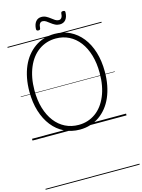

<svg xmlns="http://www.w3.org/2000/svg" viewBox="-247 -1432 1575 2130"><g transform="rotate(-15 540.0 -367.5)"><path d="M542 19Q444 19 364 -20.5Q284 -60 227 -132.5Q170 -205 138.5 -306Q107 -407 107 -531Q107 -614 121 -686.5Q135 -759 161.5 -820Q188 -881 226.5 -929Q265 -977 313.5 -1011Q362 -1045 419.5 -1062.5Q477 -1080 541 -1080Q638 -1080 717 -1041Q796 -1002 853.5 -929.5Q911 -857 942 -756Q973 -655 973 -531Q973 -449 959 -376Q945 -303 918.5 -241.5Q892 -180 853.5 -132Q815 -84 767 -50.5Q719 -17 662.5 1Q606 19 542 19ZM542 -35Q596 -35 645 -50.5Q694 -66 736 -96Q778 -126 810.5 -169Q843 -212 866.5 -267.5Q890 -323 902 -389Q914 -455 914 -531Q914 -645 887 -736.5Q860 -828 810.5 -893Q761 -958 692.5 -992.5Q624 -1027 542 -1027Q486 -1027 437 -1011.5Q388 -996 345.5 -966Q303 -936 270 -893Q237 -850 213.5 -794.5Q190 -739 177.5 -673Q165 -607 165 -531Q165 -417 192.5 -325.5Q220 -234 270 -169Q320 -104 389 -69.5Q458 -35 542 -35ZM380 -1163Q357 -1163 357 -1184Q359 -1238 383.5 -1268.5Q408 -1299 449 -1299Q479 -1299 503.5 -1286Q528 -1273 548.5 -1256.5Q569 -1240 588.5 -1227.5Q608 -1215 629 -1215Q650 -1215 661.5 -1232.5Q673 -1250 674 -1282Q676 -1300 698 -1300Q712 -1300 717 -1295.5Q722 -1291 722 -1279Q720 -1225 695.5 -1195.5Q671 -1166 628 -1166Q599 -1166 574.5 -1178.5Q550 -1191 529.5 -1207.5Q509 -1224 489.5 -1237Q470 -1250 449 -1250Q429 -1250 417.5 -1233.5Q406 -1217 404 -1183Q403 -1172 397.5 -1167.5Q392 -1163 380 -1163ZM0 555H1080V565H0ZM0 -20H1080V0H0ZM0 -505H1080V-500H0ZM0 -1075H1080V-1065H0Z"/></g></svg>

Font: Playwrite AR Guides
Style: Regular
Weight: 400
Designer: Veronika Burian, José Scaglione
Foundry: TypeTogether
Version: Version 1.003